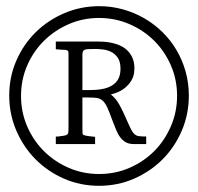

<svg xmlns="http://www.w3.org/2000/svg" viewBox="-20 -600 640 620"><path d="M297.9 -465.8Q303.2 -465.8 313.7 -465.3Q324.2 -464.8 337.2 -462.4Q350.1 -460 363.8 -454.6Q377.4 -449.2 388.7 -439.5Q399.9 -429.7 407 -414.8Q414.1 -399.9 414.1 -377.9Q414.1 -374.5 412.8 -363.8Q411.6 -353 404.3 -340.1Q397 -327.1 381.6 -314.7Q366.2 -302.2 337.9 -294.9Q345.7 -289.1 352.3 -281.2Q358.9 -273.4 365 -262.7Q371.1 -252 377.7 -238Q384.3 -224.1 392.1 -206.1Q399.4 -189.5 404.5 -179.9Q409.7 -170.4 415.5 -165.8Q421.4 -161.1 429.7 -160.2Q438 -159.2 452.1 -159.2V-134.8H412.1Q397.5 -134.8 387.2 -140.1Q377 -145.5 369.1 -155.5Q361.3 -165.5 355.2 -180.2Q349.1 -194.8 342.3 -212.9Q333 -238.8 326.2 -253.4Q319.3 -268.1 311.3 -275.1Q303.2 -282.2 292.5 -283.7Q281.7 -285.2 264.2 -285.2H246.1V-185.1Q246.1 -172.4 246.6 -168.9Q247.1 -165.5 249.5 -164.6Q252 -163.1 256.6 -162.1Q261.2 -161.1 266.6 -160.4Q272 -159.7 277.3 -159.2Q282.7 -158.7 287.1 -158.2V-134.8H160.2V-158.2Q161.1 -159.2 162.8 -159.2Q164.6 -159.2 167 -159.2Q172.9 -159.2 173.8 -160.2Q183.6 -161.1 189.2 -162.4Q194.8 -163.6 197.5 -166Q200.2 -168.5 200.7 -172.9Q201.2 -177.2 201.2 -185.1V-418Q201.2 -423.8 201.2 -427.5Q201.2 -431.2 200.7 -433.1Q200.2 -435.1 199 -436Q197.8 -437 194.8 -438Q193.8 -439 192.9 -439Q191.9 -439 190.9 -439Q186.5 -439 179 -439.5Q171.4 -439.9 160.2 -440.9V-465.8ZM269 -309.1Q291.5 -309.1 310.1 -312.5Q328.6 -315.9 341.8 -324Q355 -332 362.1 -345.2Q369.1 -358.4 369.1 -377.9Q369.1 -400.9 360.1 -413.8Q351.1 -426.8 338.1 -432.9Q325.2 -439 311.3 -440.4Q297.4 -441.9 287.1 -441.9Q273.4 -441.9 265.1 -441.4Q256.8 -440.9 252.7 -439Q248.5 -437 247.3 -432.6Q246.1 -428.2 246.1 -420.9V-309.1ZM300.3 -580.1Q339.8 -580.1 376.7 -569.8Q413.6 -559.6 445.8 -541Q478 -522.5 504.6 -496.3Q531.2 -470.2 550 -438.2Q568.8 -406.2 579.3 -369.1Q589.8 -332 589.8 -291.5Q589.8 -231.4 567.1 -178.2Q544.4 -125 504.9 -85.4Q465.3 -45.9 412.6 -22.9Q359.9 0 299.8 0Q239.7 0 187 -22.9Q134.3 -45.9 95 -85.4Q55.7 -125 32.7 -178.2Q9.8 -231.4 9.8 -291.5Q9.8 -352.1 33 -404.8Q56.2 -457.5 95.7 -496.3Q135.3 -535.2 188.2 -557.6Q241.2 -580.1 300.3 -580.1ZM299.8 -542Q248 -542 202.4 -522.2Q156.7 -502.4 122.3 -468.5Q87.9 -434.6 67.9 -388.7Q47.9 -342.8 47.9 -290Q47.9 -238.3 67.6 -192.4Q87.4 -146.5 121.6 -112.3Q155.8 -78.1 201.7 -58.1Q247.6 -38.1 299.8 -38.1Q352.5 -38.1 398.4 -58.1Q444.3 -78.1 478.3 -112.3Q512.2 -146.5 532 -192.6Q551.8 -238.8 551.8 -290.5Q551.8 -343.3 531.7 -389.2Q511.7 -435.1 477.3 -469Q442.9 -502.9 397 -522.5Q351.1 -542 299.8 -542Z"/></svg>

Font: Ethiopic Sadiss
Style: Regular
Weight: 400
Designer: abass alamnehe
Foundry: Senamirmir Project
Version: Version 5.100